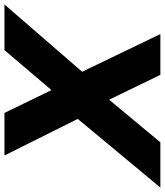

<svg xmlns="http://www.w3.org/2000/svg" viewBox="6 -781 740 862"><g transform="rotate(-90 376.0 -350.0)"><path d="M471 0 342 -266 318 -281 109 -700H300L433 -426L459 -405L654 0ZM-35 0 284 -384 371 -244 168 0ZM469 -333 389 -473 582 -700H787Z"/></g></svg>

Font: REM
Style: Bold Italic
Weight: 700
Italic angle: -11°
Designer: Octavio Pardo
Foundry: Ashler Design
Version: Version 1.005;gftools[0.9.28]